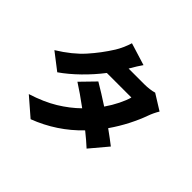

<svg xmlns="http://www.w3.org/2000/svg" viewBox="-206 -1071 1388 1388"><g transform="rotate(45 488.5 -377.0)"><path d="M584 -364.3Q617.2 -412.1 642.1 -462.4Q667 -512.7 676.8 -549.8H425.8Q371.1 -478.5 303.7 -412.6Q236.3 -346.7 168.9 -299.8L41 -398.4Q155.3 -468.8 225.1 -546.9Q294.9 -625 350.6 -713.9Q364.3 -735.4 379.4 -769Q394.5 -802.7 402.3 -830.1L573.2 -777.3Q548.8 -743.2 514.6 -683.6H676.8Q701.2 -683.6 728 -687Q754.9 -690.4 773.4 -696.3L892.6 -622.1Q869.1 -583 854.5 -542Q833 -481.4 797.4 -411.6Q761.7 -341.8 714.8 -274.4Q781.2 -226.6 822.3 -194.3L709 -59.6Q667 -98.6 608.4 -145.5Q466.8 2 272.5 76.2L134.8 -43Q252 -80.1 334.5 -130.4Q417 -180.7 480.5 -243.2Q389.6 -310.5 320.3 -354.5L425.8 -462.9Q499 -419.9 584 -364.3Z"/></g></svg>

Font: Min Sans Black
Style: Regular
Weight: 900
Designer: Jinseong-Kim, NotoSansCJK, Nunito
Foundry: Jinseong-Kim
Version: Version 1.000